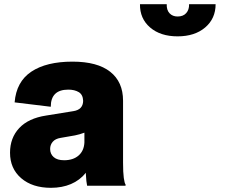

<svg xmlns="http://www.w3.org/2000/svg" viewBox="-20 -889 1086 919"><path d="M224 10Q135 10 81.5 -36Q28 -82 28 -158Q28 -229 72 -276Q116 -323 201 -336L331 -357Q377 -364 378 -406Q377 -436 357 -448Q337 -460 307 -460Q223 -460 223 -378L50 -399Q58 -498 130 -546Q202 -594 327 -594Q446 -594 507.5 -545.5Q569 -497 569 -407V-111Q569 -63 572.5 -37.5Q576 -12 581 -6V0H397Q393 -17 391 -55V-62Q362 -26 319.5 -8Q277 10 224 10ZM287 -122Q330 -122 356 -144.5Q382 -167 384 -207V-254Q373 -250 361.5 -246.5Q350 -243 339 -241L270 -229Q245 -225 232.5 -210.5Q220 -196 220 -176Q220 -152 237 -137Q254 -122 287 -122ZM830 -715Q748 -715 698.5 -757.5Q649 -800 650 -869H778Q777 -841 791.5 -825.5Q806 -810 830 -810Q857 -810 871.5 -826.5Q886 -843 885 -869H1012Q1012 -800 962 -757.5Q912 -715 830 -715Z"/></svg>

Font: BDO Grotesk Black
Style: Regular
Weight: 900
Designer: Deni Anggara
Foundry: Lokal Container
Version: Version 2.000